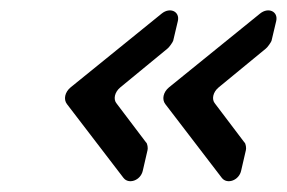

<svg xmlns="http://www.w3.org/2000/svg" viewBox="-20 -471 549 367"><path d="M253 -145 262 -184C263 -187 262 -197 259 -199L203 -273C196 -281 199 -295 210 -304L300 -378C303 -380 310 -390 311 -393L320 -431C324 -449 305 -458 289 -445L115 -304C104 -295 101 -281 108 -272L216 -131C226 -118 249 -126 253 -145ZM441 -145 450 -184C451 -187 450 -197 447 -199L391 -273C384 -281 387 -295 398 -304L488 -378C491 -380 498 -390 499 -393L508 -431C512 -449 493 -458 477 -445L303 -304C292 -295 289 -281 296 -272L404 -131C414 -118 437 -126 441 -145Z"/></svg>

Font: DIN Rundschrift
Style: EngKursiv
Weight: 400
Width: 3
Version: Version 1.027